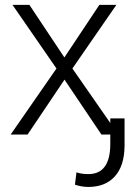

<svg xmlns="http://www.w3.org/2000/svg" viewBox="-20 -548 539 782"><path d="M242.2 -314 384.8 -528.3H454.1L274.9 -269L461.9 0H393.1L242.7 -223.6L92.3 0H23.4L210 -269L30.8 -528.3H99.6ZM487.3 -65.9V47.4Q486.3 127.9 447.5 170.7Q408.7 213.4 339.8 213.4Q312 213.4 285.2 204.1L291.5 153.8Q311 161.1 339.8 161.1Q429.2 161.1 429.2 38.1V-65.9Z"/></svg>

Font: SteelSelectRoboto
Style: Regular
Weight: 300
Designer: Google
Version: Version 2.137; 2017